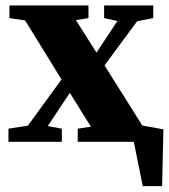

<svg xmlns="http://www.w3.org/2000/svg" viewBox="-20 -503 600 681"><path d="M509.2 0H417.3V-70.3L559.6 -44.2L555 157.1H486.3L443.9 -52.9ZM10 0V-46.6L95.3 -59.8H128.6L199.4 -46.6V0ZM37.1 0 250.7 -293.3 292 -263.3H287.5L200 -132.2L112.6 0ZM255.7 0V-46.6L387.2 -66.6H430.8L542.2 -46.6V0ZM304.2 -208 268.1 -240.5H272.5L352.4 -362L432.6 -483.5H507.7ZM335.9 0 212.6 -197.8 36.4 -483.5H216.5L334.6 -296.8L521 0ZM13.5 -438.8V-483.5H293.8V-438.8L197.4 -423.2H118.2ZM349.3 -438.8V-483.5H523.5V-438.8L449 -424.2H416.4Z"/></svg>

Font: Source Serif 4 Variable
Style: Regular
Weight: 400
Designer: Frank Grießhammer
Foundry: Adobe
Version: Version 4.005;hotconv 1.1.0;makeotfexe 2.6.0